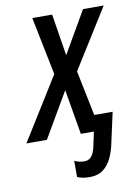

<svg xmlns="http://www.w3.org/2000/svg" viewBox="-129 -594 609 843"><g transform="rotate(-10 175.0 -172.5)"><path d="M202.6 193.8Q182.6 193.8 169.9 190.9Q157.2 188 147 183.6V111.3Q157.7 116.7 168.7 119.1Q179.7 121.6 189.9 121.6Q206.5 121.6 216.8 113Q227.1 104.5 232.9 90.1Q238.8 75.7 242.2 57.6L254.4 0H196.3L162.1 -200.7L44.9 0H-46.4L127 -278.8L74.7 -537.6H163.1L192.9 -351.1L300.8 -537.6H393.1L227.5 -272.9L268.6 -71.3H350.6L321.8 60.1Q314.5 97.7 300.3 127.9Q286.1 158.2 262.5 176Q238.8 193.8 202.6 193.8Z"/></g></svg>

Font: Open Sans Condensed Medium
Style: Italic
Weight: 500
Width: 3
Italic angle: -12°
Designer: Monotype Design Team
Foundry: Monotype Imaging Inc.
Version: Version 3.000